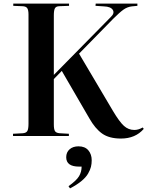

<svg xmlns="http://www.w3.org/2000/svg" viewBox="-20 -750 813 1059"><path d="M647 14.2Q582 14.2 543.2 -13.4Q504.4 -41 472.2 -98.1L320.8 -358.9L276.9 -314V-64Q276.9 -36.6 283.4 -26.6Q290 -16.6 309.1 -15.1L359.9 -12.2V0H51.8V-12.2L106 -15.1Q124.5 -16.6 130.9 -27.6Q137.2 -38.6 137.2 -67.9V-669.9Q137.2 -694.8 130.1 -705.1Q123 -715.3 103 -715.8L53.2 -717.8V-730H360.8V-717.8L307.1 -715.8Q289.1 -715.3 283 -704.3Q276.9 -693.4 276.9 -665V-336.9L590.8 -655.8Q613.3 -676.8 602.3 -695.1Q591.3 -713.4 553.2 -714.8L506.8 -717.8L507.8 -730H737.8V-717.8L707 -714.8Q682.1 -711.9 660.9 -696.8Q639.6 -681.6 604 -646L416 -454.1L603 -138.2Q638.7 -78.1 663.6 -55.7Q688.5 -33.2 721.2 -33.2Q743.7 -33.2 767.1 -46.9L772.9 -39.1Q726.6 14.2 647 14.2ZM366.2 289.1 357.9 276.9Q401.4 246.1 415.8 222.2Q430.2 198.2 430.2 168.9H416Q345.2 168.9 345.2 117.2Q345.2 89.8 363.8 73.5Q382.3 57.1 413.1 57.1Q448.7 57.1 467.3 79.1Q485.8 101.1 485.8 133.8Q485.8 153.3 481.7 170.2Q477.5 187 465.8 207.5Q454.1 228 429 248.8Q403.8 269.5 366.2 289.1Z"/></svg>

Font: Display Semibold
Style: Regular
Weight: 600
Designer: Latin by Veronika Burian and Jose Scaglione. Greek by Irene Vlachou. Cyrillic by Vera Evstafieva.
Foundry: TypeTogether
Version: Version 3.002